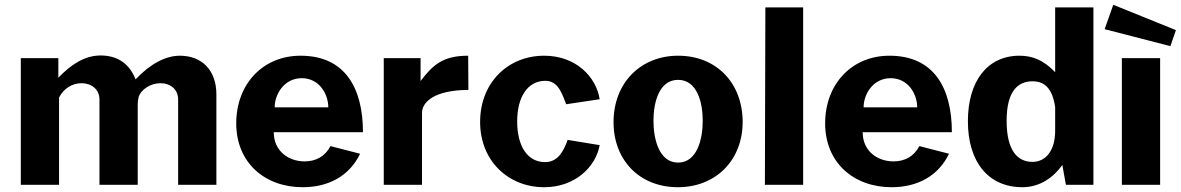

<svg xmlns="http://www.w3.org/2000/svg" viewBox="-20 -773 4938 803"><path d="M67 0H227V-365C246 -403 282 -425 321 -425C363 -425 396 -399 396 -357V0H556V-337C556 -347 557 -355 560 -368C570 -399 610 -425 651 -425C693 -425 725 -399 725 -357V0H885V-378C885 -480 824 -540 732 -540C673 -540 608 -506 547 -441C523 -503 475 -541 401 -541C334 -541 277 -503 224 -448V-530H67Z M1125 -220H1498C1498 -405 1423 -540 1237 -540C1080 -540 968 -422 968 -257C968 -93 1087 10 1246 10C1355 10 1442 -38 1486 -130L1362 -162C1340 -119 1301 -98 1254 -98C1188 -98 1125 -140 1125 -220ZM1129 -324C1128 -375 1166 -446 1242 -446C1315 -446 1353 -380 1353 -324Z M1585 0H1745V-301C1745 -345 1794 -396 1939 -397L1938 -540C1834 -540 1791 -503 1739 -434V-530H1585Z M2256 -540C2104 -540 1988 -427 1988 -263C1988 -100 2106 10 2256 10C2386 10 2472 -76 2488 -166L2354 -188C2339 -146 2316 -95 2260 -95C2185 -95 2143 -163 2143 -265C2143 -368 2187 -435 2261 -435C2315 -435 2331 -380 2348 -337L2488 -358C2474 -450 2390 -540 2256 -540Z M2815 10C2975 10 3086 -104 3086 -263C3086 -424 2978 -540 2816 -540C2661 -540 2546 -428 2546 -262C2546 -103 2655 10 2815 10ZM2816 -93C2737 -93 2713 -190 2713 -268C2713 -346 2737 -439 2816 -439C2895 -439 2919 -346 2919 -268C2919 -190 2895 -93 2816 -93Z M3179 0H3339V-742H3181Z M3588 -220H3961C3961 -405 3886 -540 3700 -540C3543 -540 3431 -422 3431 -257C3431 -93 3550 10 3709 10C3818 10 3905 -38 3949 -130L3825 -162C3803 -119 3764 -98 3717 -98C3651 -98 3588 -140 3588 -220ZM3592 -324C3591 -375 3629 -446 3705 -446C3778 -446 3816 -380 3816 -324Z M4256 10C4332 10 4388 -34 4423 -83L4438 0H4553V-742H4393V-471C4345 -521 4299 -540 4244 -540C4109 -540 4028 -433 4028 -266C4028 -94 4115 10 4256 10ZM4298 -96C4237 -96 4190 -141 4190 -268C4190 -393 4238 -433 4298 -433C4347 -433 4381 -406 4393 -325V-226C4393 -145 4355 -96 4298 -96Z M4636 -753 4600 -651 4875 -580 4898 -647ZM4832 -530H4672V0H4832Z"/></svg>

Font: 18Franklin
Style: Bold
Weight: 700
Designer: Pablo Impallari, Rodrigo Fuenzalida (Modified by Dan O. Williams)
Version: Version 0.025;PS 000.025;hotconv 1.0.88;makeotf.lib2.5.64775